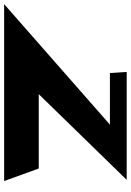

<svg xmlns="http://www.w3.org/2000/svg" viewBox="98 -740 617 904"><g transform="rotate(90 406.0 -288.5)"><path d="M801.3 -577H293.3L298.2 -498H541.2L-26 0H807L747.9 -163H397.9Z"/></g></svg>

Font: Hussar Milosc
Style: Obl
Weight: 700
Foundry: Cannot Into Space Fonts
Version: Version 1.02